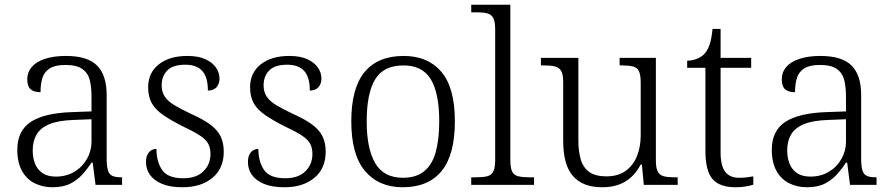

<svg xmlns="http://www.w3.org/2000/svg" viewBox="-20 -780 3765 810"><path d="M201 10Q160 10 126 -7Q92 -24 72.5 -59.5Q53 -95 53 -148Q53 -228 109.5 -265.5Q166 -303 283 -307L366 -310V-372Q366 -411 359 -441Q352 -471 328 -488.5Q304 -506 256 -506Q213 -506 190 -491.5Q167 -477 159 -451Q151 -425 151 -391Q123 -391 109 -403.5Q95 -416 95 -446Q95 -475 113.5 -497Q132 -519 169 -531.5Q206 -544 258 -544Q349 -544 389.5 -503.5Q430 -463 430 -379V-112Q430 -80 435 -62.5Q440 -45 453 -38.5Q466 -32 491 -32H495V0H383L371 -94H366Q350 -69 328.5 -45Q307 -21 277 -5.5Q247 10 201 10ZM216 -35Q260 -35 294 -55.5Q328 -76 347 -110Q366 -144 366 -181V-277L292 -274Q226 -272 188 -256Q150 -240 134 -212Q118 -184 118 -145Q118 -113 128.5 -88Q139 -63 160.5 -49Q182 -35 216 -35Z M750 10Q697 10 663 -4.5Q629 -19 612.5 -42.5Q596 -66 596 -96Q596 -117 603 -129.5Q610 -142 620 -147Q630 -152 640 -152Q640 -98 664 -63Q688 -28 753 -28Q809 -28 838.5 -57.5Q868 -87 868 -130Q868 -155 859 -172.5Q850 -190 826 -206.5Q802 -223 757 -244Q703 -271 669.5 -294Q636 -317 620.5 -344.5Q605 -372 605 -412Q605 -473 650 -508.5Q695 -544 770 -544Q817 -544 847 -530Q877 -516 891.5 -494.5Q906 -473 906 -449Q906 -426 893.5 -412Q881 -398 857 -398Q857 -455 833 -481Q809 -507 762 -507Q709 -507 685.5 -482.5Q662 -458 662 -420Q662 -392 675.5 -372Q689 -352 717 -335.5Q745 -319 787 -299Q839 -276 869 -253Q899 -230 911.5 -203Q924 -176 924 -140Q924 -69 876 -29.5Q828 10 750 10Z M1180 10Q1127 10 1093 -4.5Q1059 -19 1042.5 -42.5Q1026 -66 1026 -96Q1026 -117 1033 -129.5Q1040 -142 1050 -147Q1060 -152 1070 -152Q1070 -98 1094 -63Q1118 -28 1183 -28Q1239 -28 1268.5 -57.5Q1298 -87 1298 -130Q1298 -155 1289 -172.5Q1280 -190 1256 -206.5Q1232 -223 1187 -244Q1133 -271 1099.5 -294Q1066 -317 1050.5 -344.5Q1035 -372 1035 -412Q1035 -473 1080 -508.5Q1125 -544 1200 -544Q1247 -544 1277 -530Q1307 -516 1321.5 -494.5Q1336 -473 1336 -449Q1336 -426 1323.5 -412Q1311 -398 1287 -398Q1287 -455 1263 -481Q1239 -507 1192 -507Q1139 -507 1115.5 -482.5Q1092 -458 1092 -420Q1092 -392 1105.5 -372Q1119 -352 1147 -335.5Q1175 -319 1217 -299Q1269 -276 1299 -253Q1329 -230 1341.5 -203Q1354 -176 1354 -140Q1354 -69 1306 -29.5Q1258 10 1180 10Z M1679 10Q1578 10 1520 -58.5Q1462 -127 1462 -268Q1462 -408 1518 -476Q1574 -544 1683 -544Q1785 -544 1842 -477Q1899 -410 1899 -268Q1899 -127 1843 -58.5Q1787 10 1679 10ZM1680 -30Q1736 -30 1770 -58Q1804 -86 1818.5 -139.5Q1833 -193 1833 -268Q1833 -387 1797.5 -445.5Q1762 -504 1682 -504Q1598 -504 1562.5 -445Q1527 -386 1527 -268Q1527 -153 1563 -91.5Q1599 -30 1680 -30Z M1968 0V-32H1989Q2018 -32 2035.5 -36.5Q2053 -41 2061 -56.5Q2069 -72 2069 -105V-655Q2069 -689 2061 -704Q2053 -719 2036 -723.5Q2019 -728 1994 -728H1968V-760H2133V-105Q2133 -72 2140.5 -56.5Q2148 -41 2166 -36.5Q2184 -32 2212 -32H2233V0Z M2520 10Q2439 10 2397.5 -37Q2356 -84 2356 -185V-433Q2356 -466 2347.5 -480.5Q2339 -495 2322 -499.5Q2305 -504 2276 -504H2262V-536H2420V-186Q2420 -142 2430 -107.5Q2440 -73 2466 -54.5Q2492 -36 2538 -36Q2588 -36 2620 -59.5Q2652 -83 2667.5 -122Q2683 -161 2683 -210V-431Q2683 -464 2675.5 -479.5Q2668 -495 2650.5 -499.5Q2633 -504 2604 -504H2594V-536H2747V-102Q2747 -71 2755 -56Q2763 -41 2780 -36.5Q2797 -32 2822 -32H2839V0H2696L2688 -86H2683Q2657 -37 2617 -13.5Q2577 10 2520 10Z M3084 10Q3016 10 2986 -24.5Q2956 -59 2956 -143V-494H2879V-524Q2898 -524 2917.5 -531Q2937 -538 2950 -551Q2964 -565 2973 -590Q2982 -615 2986 -658H3020V-536H3149V-494H3020V-137Q3020 -81 3039.5 -55.5Q3059 -30 3097 -30Q3114 -30 3128 -31.5Q3142 -33 3158 -36V-1Q3144 4 3123.5 7Q3103 10 3084 10Z M3384 10Q3343 10 3309 -7Q3275 -24 3255.5 -59.5Q3236 -95 3236 -148Q3236 -228 3292.5 -265.5Q3349 -303 3466 -307L3549 -310V-372Q3549 -411 3542 -441Q3535 -471 3511 -488.5Q3487 -506 3439 -506Q3396 -506 3373 -491.5Q3350 -477 3342 -451Q3334 -425 3334 -391Q3306 -391 3292 -403.5Q3278 -416 3278 -446Q3278 -475 3296.5 -497Q3315 -519 3352 -531.5Q3389 -544 3441 -544Q3532 -544 3572.5 -503.5Q3613 -463 3613 -379V-112Q3613 -80 3618 -62.5Q3623 -45 3636 -38.5Q3649 -32 3674 -32H3678V0H3566L3554 -94H3549Q3533 -69 3511.5 -45Q3490 -21 3460 -5.5Q3430 10 3384 10ZM3399 -35Q3443 -35 3477 -55.5Q3511 -76 3530 -110Q3549 -144 3549 -181V-277L3475 -274Q3409 -272 3371 -256Q3333 -240 3317 -212Q3301 -184 3301 -145Q3301 -113 3311.5 -88Q3322 -63 3343.5 -49Q3365 -35 3399 -35Z"/></svg>

Font: Noto Serif Gujarati Light
Style: Regular
Weight: 300
Version: Version 2.102